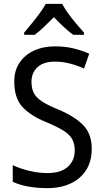

<svg xmlns="http://www.w3.org/2000/svg" viewBox="-20 -964 539 994"><path d="M455 -193Q455 -99 392.5 -44.5Q330 10 225 10Q171 10 125 1.5Q79 -7 46 -23V-109Q81 -92 129.5 -80Q178 -68 226 -68Q295 -68 331 -100.5Q367 -133 367 -185Q367 -220 353.5 -244Q340 -268 308 -288Q276 -308 221 -331Q139 -364 96.5 -410Q54 -456 54 -540Q53 -596 80 -637.5Q107 -679 155 -701.5Q203 -724 265 -724Q317 -724 362 -713Q407 -702 442 -686L415 -609Q380 -625 342 -635Q304 -645 264 -645Q205 -645 174 -616Q143 -587 143 -541Q143 -504 156 -480.5Q169 -457 199.5 -437.5Q230 -418 282 -397Q367 -361 411 -316Q455 -271 455 -193ZM302 -944Q313 -922 333 -894.5Q353 -867 375 -841Q397 -815 415 -795V-784H359Q335 -801 309.5 -825Q284 -849 259 -875Q233 -849 208 -825Q183 -801 160 -784H105V-795Q123 -816 144.5 -842.5Q166 -869 185.5 -895.5Q205 -922 217 -944Z"/></svg>

Font: Noto Sans SemiCondensed
Style: Regular
Weight: 400
Width: 4
Designer: Monotype Design Team
Foundry: Monotype Imaging Inc.
Version: Version 2.013; ttfautohint (v1.8.4.7-5d5b)